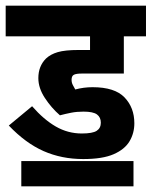

<svg xmlns="http://www.w3.org/2000/svg" viewBox="-20 -642 534 676"><path d="M274 -249Q250 -249 230 -245Q210 -241 191 -236Q161 -262 138 -297Q115 -332 115 -367Q115 -409 142 -436Q158 -451 183.5 -458.5Q209 -466 257 -466H297V-514H0V-622H494V-514H416V-383H267Q249 -383 240.5 -379Q232 -375 232 -361Q232 -351 236.5 -342.5Q241 -334 245 -327Q260 -331 275 -333Q290 -335 306 -335Q384 -335 418.5 -299Q453 -263 453 -208Q453 -173 436 -144.5Q419 -116 380 -99Q341 -82 273 -82Q197 -82 133.5 -110Q70 -138 11 -200L93 -268Q134 -221 176.5 -196.5Q219 -172 268 -172Q306 -172 320.5 -181.5Q335 -191 335 -210Q335 -229 321.5 -239Q308 -249 274 -249ZM55 -75H450V14H55Z"/></svg>

Font: Noto Sans ExtraCondensed
Style: Bold
Weight: 700
Width: 2
Designer: Monotype Design Team
Foundry: Monotype Imaging Inc.
Version: Version 2.013; ttfautohint (v1.8.4.7-5d5b)